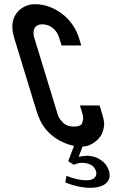

<svg xmlns="http://www.w3.org/2000/svg" viewBox="-20 -693 582 916"><path d="M371 84C398.5 84 428.7 93 437.9 123C446 149.5 427.1 167 394.3 167C358.7 167 330.2 158.3 296.9 146L291.7 178C329.3 192.3 370.9 203 411.3 203C476.6 203 515.1 172.8 499.6 122C485 74.3 438.2 50 394.6 50C384.8 50.7 375.1 51.7 365.5 53L355.1 55L374.1 6C419.2 6 459 -33.4 468.1 -59.5C481.7 -98.4 479.7 -109.7 461.9 -168L455.2 -190H361.2L371.6 -156C379.5 -130.1 378.4 -127.6 372.2 -106.5C368.8 -94.8 355.4 -89 332.1 -89C310.1 -89 293 -95.3 280.8 -108C258.7 -130.9 258.4 -136.9 252.9 -155L143.7 -512C133.8 -544.4 141.9 -577 181.9 -577C219.3 -577 250.5 -552 262.7 -512L273.8 -476H367.8L356.7 -512C327.2 -608.6 235.7 -673 147.5 -673C123.5 -673 102.6 -666.8 84.7 -654.5C42.3 -625.3 28 -576.7 47.7 -512L152.9 -168C159.2 -147.3 166.2 -129.3 173.9 -114C207.4 -47.3 274.3 -8.7 333.2 3L305.5 76L331.7 93C345.8 87.8 353.7 84 371 84Z"/></svg>

Font: Din Kursivschrift
Style: LeftEng
Weight: 400
Version: Version 1.089